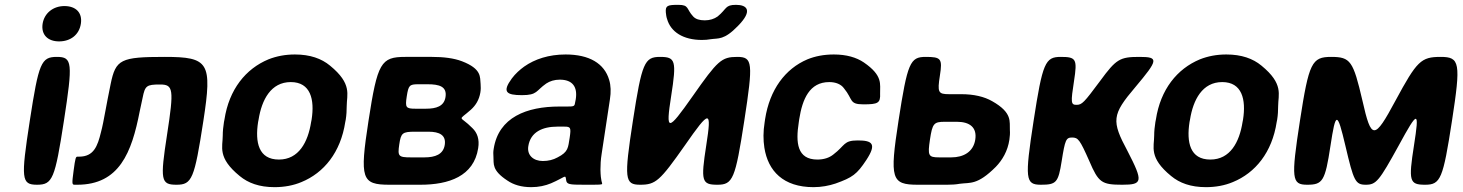

<svg xmlns="http://www.w3.org/2000/svg" viewBox="-20 -763 6044 793"><path d="M244 -264C281 -504 279 -528 215 -528C150 -528 140 -504 103 -264C66 -24 68 0 133 0C197 0 207 -24 244 -264ZM224 -592C271 -592 307 -619 314 -665C321 -711 293 -738 246 -738C200 -738 163 -709 156 -665C149 -619 178 -592 224 -592Z M661 -528C478 -528 458 -518 437 -416C416 -313 415 -299 406 -256C403 -241 400 -228 397 -217C383 -159 367 -116 307 -116H300C293 -116 291 -111 284 -58C277 -5 277 0 288 0H299C473 0 524 -133 557 -303L569 -359C579 -409 585 -414 641 -414C696 -414 699 -395 670 -207C641 -19 644 0 709 0C773 0 783 -24 820 -264C857 -504 843 -528 661 -528Z M907 -269 905 -259C902 -240 900 -221 900 -203C900 -156 877 -112 970 -36C1005 -7 1051 10 1114 10C1154 10 1192 3 1225 -11C1318 -49 1387 -134 1406 -259L1408 -269C1411 -288 1412 -307 1412 -325C1412 -372 1436 -416 1343 -492C1308 -521 1261 -538 1198 -538C1158 -538 1122 -531 1089 -518C995 -479 926 -394 907 -269ZM1267 -269 1265 -259C1252 -176 1214 -104 1132 -104C1048 -104 1033 -175 1046 -259L1048 -269C1061 -351 1099 -424 1181 -424C1263 -424 1280 -352 1267 -269Z M1964 -381C1966 -393 1966 -405 1965 -416C1962 -444 1971 -478 1888 -510C1854 -523 1811 -528 1764 -528H1654C1553 -528 1539 -504 1502 -264C1465 -24 1473 0 1589 0H1716C1834 0 1937 -35 1955 -151C1961 -188 1951 -215 1931 -234C1877 -289 1869 -260 1925 -310C1945 -328 1959 -351 1964 -381ZM1817 -165C1811 -125 1777 -113 1733 -113H1677C1625 -113 1622 -118 1629 -166C1636 -214 1642 -219 1694 -219H1750C1795 -219 1823 -205 1817 -165ZM1820 -362C1814 -324 1782 -314 1739 -314H1696C1656 -314 1653 -319 1660 -365C1667 -410 1671 -415 1707 -415H1746C1794 -415 1827 -406 1820 -362Z M2465 -128 2499 -352C2504 -383 2503 -410 2496 -433C2476 -501 2414 -538 2316 -538C2247 -538 2189 -519 2145 -488C2127 -475 2109 -459 2094 -439C2053 -383 2071 -370 2136 -370C2200 -370 2193 -388 2236 -418C2251 -428 2270 -434 2292 -434C2345 -434 2366 -404 2358 -353L2355 -338C2353 -324 2350 -323 2322 -323H2290C2156 -323 2039 -279 2019 -148C2017 -137 2017 -126 2018 -115C2020 -87 2010 -60 2076 -17C2101 0 2133 10 2174 10C2205 10 2232 4 2256 -6C2316 -32 2315 -44 2318 -21C2320 -1 2330 0 2395 0C2459 0 2466 0 2467 -4C2468 -8 2461 -12 2460 -62C2460 -82 2461 -103 2465 -128ZM2162 -159C2171 -218 2221 -240 2282 -240H2311C2337 -240 2339 -236 2333 -195C2326 -153 2328 -136 2283 -113C2265 -103 2245 -98 2222 -98C2183 -98 2156 -122 2162 -159Z M2841 -366C2737 -218 2729 -218 2752 -366C2775 -513 2770 -528 2706 -528C2642 -528 2631 -504 2594 -264C2557 -24 2560 0 2624 0C2688 0 2705 -15 2809 -163C2912 -311 2920 -311 2897 -163C2874 -15 2878 0 2943 0C3007 0 3017 -24 3054 -264C3091 -504 3089 -528 3025 -528C2960 -528 2944 -513 2841 -366ZM2891 -679C2869 -679 2853 -684 2843 -695C2814 -726 2827 -743 2782 -743C2737 -743 2728 -740 2730 -712C2731 -703 2732 -693 2735 -685C2750 -631 2802 -598 2879 -598C2892 -598 2904 -599 2915 -601C2947 -606 2970 -596 3028 -656C3091 -720 3065 -743 3020 -743C2974 -743 2983 -727 2944 -695C2930 -685 2912 -679 2891 -679Z M3279 -257 3281 -271C3294 -353 3323 -424 3405 -424C3432 -424 3454 -415 3466 -398C3504 -352 3486 -332 3546 -332C3606 -332 3617 -337 3615 -377C3614 -415 3628 -450 3548 -505C3517 -526 3476 -538 3424 -538C3383 -538 3347 -531 3315 -518C3223 -479 3159 -393 3140 -271L3138 -257C3132 -220 3132 -185 3137 -153C3152 -57 3215 10 3340 10C3373 10 3404 4 3431 -5C3501 -30 3519 -43 3558 -102C3602 -169 3583 -183 3523 -183C3463 -183 3472 -163 3422 -125C3405 -111 3382 -104 3356 -104C3272 -104 3266 -174 3279 -257Z M3862 -451C3873 -521 3867 -528 3803 -528C3739 -528 3728 -504 3691 -264C3654 -24 3661 0 3771 0H3892C3910 0 3928 -1 3944 -4C3987 -10 4016 3 4093 -74C4120 -102 4142 -139 4149 -186C4151 -200 4152 -213 4151 -226C4149 -260 4163 -297 4078 -345C4045 -364 4002 -374 3950 -374H3900C3855 -374 3851 -381 3862 -451ZM4008 -186C4000 -136 3960 -113 3909 -113H3859C3814 -113 3811 -120 3821 -187C3831 -253 3837 -260 3882 -260H3932C3985 -260 4016 -237 4008 -186Z M4479 -98C4517 -9 4530 0 4615 0C4700 0 4702 -13 4637 -139C4570 -264 4572 -289 4669 -403C4764 -516 4767 -528 4686 -528C4605 -528 4590 -519 4524 -429C4457 -339 4449 -330 4426 -330C4403 -330 4402 -339 4416 -429C4430 -519 4425 -528 4361 -528C4297 -528 4286 -504 4249 -264C4212 -24 4215 0 4279 0C4343 0 4351 -9 4365 -98C4379 -186 4383 -195 4408 -195C4433 -195 4440 -186 4479 -98Z M4754 -269 4752 -259C4749 -240 4747 -221 4747 -203C4747 -156 4724 -112 4817 -36C4852 -7 4898 10 4961 10C5001 10 5039 3 5072 -11C5165 -49 5234 -134 5253 -259L5255 -269C5258 -288 5259 -307 5259 -325C5259 -372 5283 -416 5190 -492C5155 -521 5108 -538 5045 -538C5005 -538 4969 -531 4936 -518C4842 -479 4773 -394 4754 -269ZM5114 -269 5112 -259C5099 -176 5061 -104 4979 -104C4895 -104 4880 -175 4893 -259L4895 -269C4908 -351 4946 -424 5028 -424C5110 -424 5127 -352 5114 -269Z M5607 -348C5569 -511 5558 -528 5478 -528C5398 -528 5386 -504 5349 -264C5312 -24 5315 0 5379 0C5443 0 5453 -15 5475 -160C5497 -304 5503 -304 5537 -160C5571 -15 5578 0 5621 0C5664 0 5676 -15 5757 -162C5837 -309 5843 -309 5820 -162C5797 -15 5801 0 5866 0C5930 0 5940 -24 5977 -264C6014 -504 6010 -528 5930 -528C5849 -528 5832 -511 5744 -348C5656 -184 5644 -184 5607 -348Z"/></svg>

Font: Asimov Print
Style: AIt
Weight: 500
Designer: Google
Version: Version 2.000980: 2014